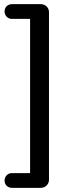

<svg xmlns="http://www.w3.org/2000/svg" viewBox="-20 -725 364 925"><path d="M38 180Q22 180 12 170Q2 160 2 145Q2 130 12 119.5Q22 109 38 109H125V-634H38Q22 -634 12 -644.5Q2 -655 2 -670Q2 -685 12 -695Q22 -705 38 -705H176Q193 -705 204.5 -694Q216 -683 216 -666V141Q216 157 204.5 168.5Q193 180 176 180Z"/></svg>

Font: Nunito Medium
Style: Regular
Weight: 500
Designer: Vernon Adams
Foundry: Vernon Adams
Version: Version 3.601